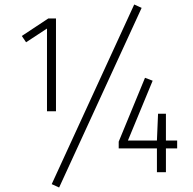

<svg xmlns="http://www.w3.org/2000/svg" viewBox="-20 -766 859 854"><path d="M229 -684V-271H189V-639L96 -578L77 -606L195 -684ZM577 -746 610 -731 243 68 210 53ZM768 -141V-106H718V0H678V-106H508V-136L625 -420L659 -407L549 -141H678L683 -260H718V-141Z"/></svg>

Font: Fira Sans Condensed ExtraLight
Style: Regular
Weight: 275
Width: 3
Designer: Carrois Corporate & Edenspiekermann AG
Foundry: Carrois Corporate GbR & Edenspiekermann AG
Version: Version 4.203